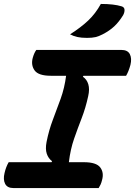

<svg xmlns="http://www.w3.org/2000/svg" viewBox="-22 -953 685 973"><path d="M478 0H46Q15 0 4 -21.5Q-7 -43 1 -76Q8 -107 22 -131H239L242 -136Q223 -150 215 -174Q207 -198 214 -234Q226 -294 246 -346.5Q266 -399 285.5 -453Q305 -507 313 -569H236Q173 -569 153.5 -596Q134 -623 144 -660Q151 -685 162 -700H593Q625 -700 636 -678.5Q647 -657 639 -624Q630 -591 617 -569H401L398 -564Q418 -551 425.5 -526Q433 -501 425 -466Q412 -406 392 -354.5Q372 -303 353.5 -250Q335 -197 327 -131H403Q466 -131 486 -104.5Q506 -78 495 -40Q492 -27 487.5 -17.5Q483 -8 478 0ZM489 -933Q555 -933 594 -921Q608 -917 609 -904Q610 -891 602 -876Q581 -842 557 -819.5Q533 -797 498 -779Q479 -769 462 -765Q445 -761 419 -761Q390 -761 370 -765.5Q350 -770 333 -779Q388 -814 425 -849Q462 -884 489 -933Z"/></svg>

Font: Recursive Mn Csl St
Style: Bold Italic
Weight: 700
Italic angle: -15°
Monospace: yes
Version: Version 1.079;hotconv 1.0.112;makeotfexe 2.5.65598; ttfautoh